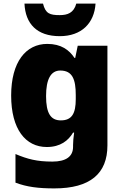

<svg xmlns="http://www.w3.org/2000/svg" viewBox="-20 -807 683 1067"><path d="M511 -787H404C390 -735 355 -723 312 -723C257 -723 233 -731 219 -787H116C121 -675 185 -606 312 -606C433 -606 504 -678 511 -787ZM243 -563C124 -563 42 -463 42 -276C42 -89 122 10 240 10C316 10 360 -26 386 -70H392C388 -43 386 -18 386 -1V9C386 62 348 91 271 91C184 91 133 77 66 49V208C129 232 193 240 282 240C482 240 577 157 577 1V-553H412L398 -485H394C365 -529 320 -563 243 -563ZM315 -415C383 -415 401 -365 401 -279V-256C401 -177 380 -138 318 -138C262 -138 236 -177 236 -273C236 -366 262 -415 315 -415Z"/></svg>

Font: Noto Sans Tamil Black
Style: Regular
Weight: 900
Designer: Jelle Bosma - Monotype Design Team
Foundry: Monotype Imaging Inc.
Version: Version 2.004